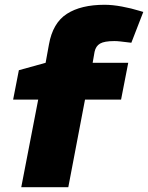

<svg xmlns="http://www.w3.org/2000/svg" viewBox="-20 -784 620 804"><path d="M69 0 140 -367H35L59 -490L171 -521L185 -598Q201 -688 260 -726Q319 -764 418 -764Q451 -764 491 -756.5Q531 -749 563 -739L580 -734L530 -605L513 -607Q497 -609 483.5 -610.5Q470 -612 459 -612Q417 -612 399 -601.5Q381 -591 376 -567L368 -521H517L487 -367H336L266 0Z"/></svg>

Font: REM ExtraBold
Style: Italic
Weight: 800
Italic angle: -11°
Designer: Octavio Pardo
Foundry: Ashler Design
Version: Version 1.005;gftools[0.9.28]